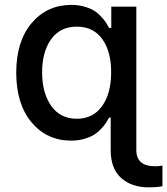

<svg xmlns="http://www.w3.org/2000/svg" viewBox="-20 -573 694 797"><path d="M596.2 204.6Q526.4 204.6 482.9 165.8Q439.5 127 439.5 50.3V-85H433.1Q425.8 -71.8 418.9 -61.5Q412.1 -51.3 398.2 -36.6Q384.3 -22 368.4 -12.5Q352.5 -2.9 328.1 3.9Q303.7 10.7 275.4 10.7Q174.3 10.7 110.8 -65.4Q47.4 -141.6 47.4 -271.5Q47.4 -401.4 111.3 -477.1Q175.3 -552.7 276.4 -552.7Q305.2 -552.7 329.8 -545.7Q354.5 -538.6 369.6 -529.3Q384.8 -520 398.9 -504.9Q413.1 -489.7 419.2 -480.5Q425.3 -471.2 433.1 -457H441.9V-545.4H545.9V50.3Q545.9 117.2 624.5 117.2Q636.7 117.2 654.3 114.3V199.7Q636.7 204.6 596.2 204.6ZM298.8 -80.1Q366.2 -80.1 403.8 -132.6Q441.4 -185.1 441.4 -272.9Q441.4 -359.9 404.3 -411.1Q367.2 -462.4 298.8 -462.4Q229.5 -462.4 192.1 -409.9Q154.8 -357.4 154.8 -272.9Q154.8 -187.5 192.4 -133.8Q230 -80.1 298.8 -80.1Z"/></svg>

Font: Karasuma Gothic
Style: Regular
Weight: 500
Designer: Rasmus Andersson / Ryoko Nishizuka
Foundry: Genbu
Version: Version 1.00